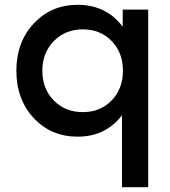

<svg xmlns="http://www.w3.org/2000/svg" viewBox="-20 -548 708 798"><path d="M596 230H487V-69Q419 20 303 20Q192 20 120 -57.5Q48 -135 48 -254Q48 -373 120.5 -450.5Q193 -528 303 -528Q421 -528 490 -437V-508H596ZM156 -254Q156 -179 203.5 -130.5Q251 -82 324 -82Q397 -82 444 -130.5Q491 -179 491 -254Q491 -329 444 -377.5Q397 -426 324 -426Q252 -426 204 -377.5Q156 -329 156 -254Z"/></svg>

Font: Metropolitano Medium
Style: Regular
Weight: 500
Designer: Fonts by Alex Slobzheninov & Chris M. Simpson / Changes by Cristiano Sobral
Foundry: Fonts by Alex Slobzheninov & Chris M. Simpson / Changes by Cristiano Sobral
Version: Version 1.00;August 30, 2020;FontCreator 13.0.0.2681 64-bit